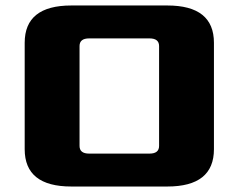

<svg xmlns="http://www.w3.org/2000/svg" viewBox="-20 -680 870 700"><path d="M70 -136V-524Q70 -660 240 -660H590Q760 -660 760 -524V-136Q760 0 590 0H240Q70 0 70 -136ZM270 -148Q270 -120 305 -120H525Q560 -120 560 -148V-512Q560 -540 525 -540H305Q270 -540 270 -512Z"/></svg>

Font: Xolonium
Style: Bold
Weight: 700
Designer: Severin Meyer
Version: Version 4.2